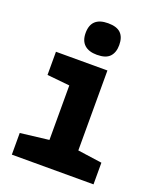

<svg xmlns="http://www.w3.org/2000/svg" viewBox="-143 -862 786 950"><g transform="rotate(20 250.0 -387.0)"><path d="M261 -608Q218 -608 195 -629Q172 -650 172 -691Q172 -774 261 -774Q307 -774 328 -753Q349 -732 349 -691Q349 -652 328.5 -630Q308 -608 261 -608ZM35 0V-114L185 -132V-419L66 -431V-553H337V-132L465 -114V0Z"/></g></svg>

Font: Noto Sans Mono ExtraCondensed Black
Style: Regular
Weight: 900
Width: 2
Designer: Monotype Design Team
Foundry: Monotype Imaging Inc.
Version: Version 2.014